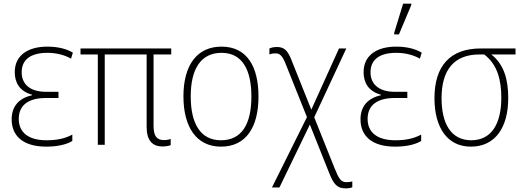

<svg xmlns="http://www.w3.org/2000/svg" viewBox="-20 -795 2882 1054"><path d="M234 10C294 10 344 -1 377 -21V-56C336 -34 292 -25 235 -25C134 -25 83 -70 83 -142C83 -223 143 -257 232 -257H301V-291H232C145 -291 99 -333 99 -398C99 -464 143 -505 241 -505C291 -505 337 -492 370 -473L380 -506C347 -526 300 -539 239 -539C139 -539 61 -495 61 -399C61 -342 87 -294 156 -275V-272C86 -257 44 -213 44 -140C44 -52 103 10 234 10Z M872 9C893 9 909 5 917 2V-32C908 -29 897 -26 880 -26C839 -26 823 -50 823 -105V-496H920V-529H422V-496H517V0H555V-496H785V-98C785 -27 814 9 872 9Z M1399 -265C1399 -428 1337 -539 1196 -539C1062 -539 987 -438 987 -266C987 -97 1059 10 1193 10C1331 10 1399 -97 1399 -265ZM1027 -266C1027 -417 1083 -505 1196 -505C1314 -505 1360 -406 1360 -265C1360 -115 1308 -25 1193 -25C1080 -25 1027 -117 1027 -266Z M1473 234H1514L1681 -111L1786 152C1811 216 1831 240 1878 239C1894 239 1905 237 1914 233V201C1906 203 1896 205 1884 205C1852 206 1841 188 1817 129L1705 -151L1881 -529H1841L1689 -193L1581 -463C1560 -518 1540 -537 1500 -537C1481 -537 1468 -533 1459 -529V-496C1468 -500 1478 -502 1492 -502C1517 -503 1532 -486 1549 -442L1665 -152Z M2144 -606H2170L2238 -768V-775H2193L2144 -615ZM2149 10C2209 10 2259 -1 2292 -21V-56C2251 -34 2207 -25 2150 -25C2049 -25 1998 -70 1998 -142C1998 -223 2058 -257 2147 -257H2216V-291H2147C2060 -291 2014 -333 2014 -398C2014 -464 2058 -505 2156 -505C2206 -505 2252 -492 2285 -473L2295 -506C2262 -526 2215 -539 2154 -539C2054 -539 1976 -495 1976 -399C1976 -342 2002 -294 2071 -275V-272C2001 -257 1959 -213 1959 -140C1959 -52 2018 10 2149 10Z M2565 10C2697 10 2770 -93 2770 -257C2770 -356 2748 -441 2677 -496H2810V-529H2619C2451 -529 2365 -433 2365 -256C2365 -97 2434 10 2565 10ZM2567 -25C2455 -25 2404 -118 2404 -256C2404 -412 2473 -496 2612 -496H2638C2711 -441 2732 -355 2732 -258C2732 -114 2677 -25 2567 -25Z"/></svg>

Font: Noto Sans SemiCondensed ExtraLight
Style: Regular
Weight: 200
Width: 4
Designer: Monotype Design Team
Foundry: Monotype Imaging Inc.
Version: Version 2.013